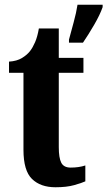

<svg xmlns="http://www.w3.org/2000/svg" viewBox="-20 -780 453 810"><path d="M214 10Q261 10 293 1Q325 -8 340 -15V-82Q313 -73 278 -73Q249 -73 238.5 -93.5Q228 -114 228 -159V-473H332V-536H228V-660H144Q138 -625 128 -602Q118 -579 107 -565Q95 -549 73 -535.5Q51 -522 18 -520V-473H79V-148Q79 -60 115 -25Q151 10 214 10ZM271 -600H330Q352 -632 377 -675Q402 -718 413 -750V-760H307Q302 -727 290.5 -685Q279 -643 271 -613Z"/></svg>

Font: Noto Serif ExtraCondensed Extra
Style: Regular
Weight: 800
Width: 3
Designer: Monotype Design Team
Foundry: Monotype Imaging Inc.
Version: Version 1.002